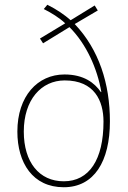

<svg xmlns="http://www.w3.org/2000/svg" viewBox="-20 -777 537 807"><path d="M179 -757 164 -739C196 -723 230 -702 254 -679L148 -615L161 -595L272 -663C343 -592 389 -489 406 -390H404C378 -428 333 -464 251 -464C138 -464 53 -373 53 -224C53 -92 118 10 248 10C376 10 442 -99 442 -267C442 -425 396 -569 294 -676L391 -733L378 -754L277 -692C251 -715 219 -737 179 -757ZM252 -439C377 -439 415 -353 415 -266C415 -106 355 -15 248 -15C145 -15 80 -95 80 -224C80 -357 153 -439 252 -439Z"/></svg>

Font: Noto Sans Armenian SemiCondensed Thin
Style: Regular
Weight: 100
Width: 4
Designer: Monotype Design Team
Foundry: Monotype Imaging Inc.
Version: Version 2.008